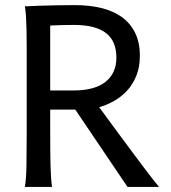

<svg xmlns="http://www.w3.org/2000/svg" viewBox="-20 -738 677 758"><path d="M178.2 -212.4Q178.2 -176.3 178.5 -144Q178.7 -111.8 179.4 -84.5Q180.2 -57.1 181.6 -35.6Q183.1 -14.2 185.5 0H78.1Q83.5 -29.3 84.5 -84.7Q85.4 -140.1 85.4 -212.4V-558.1Q85.4 -592.3 84.7 -621.8Q84 -651.4 82.5 -674.8Q81.1 -698.2 78.1 -712.9Q103.5 -713.9 134.3 -715.3Q160.6 -716.3 196.8 -717Q232.9 -717.8 275.9 -717.8Q333 -717.8 380.1 -706.3Q427.2 -694.8 460.9 -670.7Q494.6 -646.5 513.4 -608.4Q532.2 -570.3 532.2 -517.6Q532.2 -473.1 518.3 -439Q504.4 -404.8 481.7 -380.1Q459 -355.5 430.2 -339.4Q401.4 -323.2 371.6 -314.9Q386.2 -294.9 407.5 -265.9Q428.7 -236.8 452.9 -204.3Q477.1 -171.9 501.7 -138.4Q526.4 -105 547.9 -76.7Q569.3 -48.3 585.4 -27.8Q601.6 -7.3 607.9 0H483.4L277.3 -305.2H178.2ZM178.2 -380.9H271Q354 -380.9 396.7 -415Q439.5 -449.2 439.5 -510.3Q439.5 -541.5 429.9 -565.7Q420.4 -589.8 400.1 -606.2Q379.9 -622.6 347.9 -631.1Q315.9 -639.6 271 -639.6Q245.1 -639.6 221.4 -638.9Q197.8 -638.2 178.2 -637.2Z"/></svg>

Font: Andika New Basic
Style: Regular
Weight: 400
Designer: Victor Gaultney, Annie Olsen, Julie Remington, Don Collingsworth, Eric Hays
Foundry: SIL International
Version: Version 5.500; ttfautohint (v1.8.3)